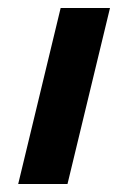

<svg xmlns="http://www.w3.org/2000/svg" viewBox="-20 -459 318 479"><path d="M131.3 -439H254.4L148.4 0H25.4Z"/></svg>

Font: PT Astra Sans
Style: Bold Italic
Weight: 700
Italic angle: -16°
Designer: A.Korolkova, I. Chaeva
Foundry: ParaType Ltd
Version: Version 1.002W